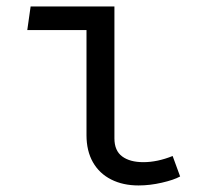

<svg xmlns="http://www.w3.org/2000/svg" viewBox="-20 -560 655 592"><path d="M246.7 -467.2H64.1L74.4 -540H332.8V-133.3Q332.8 -95.4 356.7 -77.7Q380.5 -60 422.1 -60Q465.1 -60 512.3 -79L535.4 -15.9Q515.9 -5.1 479 3.3Q442.1 11.8 407.2 11.8Q359 11.8 322.6 -6.7Q286.2 -25.1 266.4 -60Q246.7 -94.9 246.7 -143.1Z"/></svg>

Font: Fira Code Fixed
Style: Regular
Weight: 400
Monospace: yes
Designer: Carrois Corporate, Edenspiekermann AG, Nikita Prokopov
Foundry: Carrois Corporate, Edenspiekermann AG, Nikita Prokopov
Version: Version 5.002